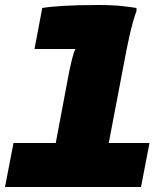

<svg xmlns="http://www.w3.org/2000/svg" viewBox="-30 -748 666 768"><path d="M-10 0 24 -176H193L248 -468Q252 -486 258.5 -513Q265 -540 272 -552H108L139 -716Q167 -721 223.5 -724.5Q280 -728 364 -728Q421 -728 460.5 -723.5Q500 -719 516 -716V-704Q509 -686 501 -657Q493 -628 486.5 -598Q480 -568 476 -548L405 -176H568L534 0Z"/></svg>

Font: Kufam Black
Style: Italic
Weight: 900
Italic angle: -11°
Designer: Artur Schmal
Foundry: Original Type
Version: Version 1.301; ttfautohint (v1.8.3)